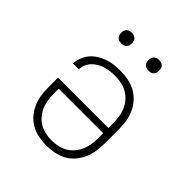

<svg xmlns="http://www.w3.org/2000/svg" viewBox="-197 -853 995 995"><g transform="rotate(45 300.0 -355.5)"><path d="M300 8Q272 8 243.5 2.5Q215 -3 190 -16.5Q165 -30 146 -51.5Q127 -73 115 -99Q103 -125 98.5 -153.5Q94 -182 94 -210V-284H463V-320Q463 -343 459.5 -366Q456 -389 447 -410Q438 -431 422.5 -449Q407 -467 387 -478.5Q367 -490 344.5 -495Q322 -500 298 -500Q281 -500 263 -498Q245 -496 228 -491Q211 -486 195 -477Q179 -468 166.5 -455Q154 -442 147 -425.5Q140 -409 139 -391H96Q98 -414 106.5 -436Q115 -458 130 -475.5Q145 -493 165 -505.5Q185 -518 207 -525.5Q229 -533 252 -535.5Q275 -538 298 -538Q327 -538 355.5 -532.5Q384 -527 409 -513.5Q434 -500 453.5 -478.5Q473 -457 485 -431Q497 -405 501.5 -377Q506 -349 506 -320V-210Q506 -182 501.5 -153.5Q497 -125 485 -99Q473 -73 454 -51.5Q435 -30 410 -16.5Q385 -3 356.5 2.5Q328 8 300 8ZM300 -30Q323 -30 346 -35Q369 -40 388.5 -51.5Q408 -63 423 -81Q438 -99 447 -120Q456 -141 459.5 -164Q463 -187 463 -210V-246H137V-210Q137 -187 140.5 -164Q144 -141 153 -120Q162 -99 177 -81Q192 -63 211.5 -51.5Q231 -40 254 -35Q277 -30 300 -30ZM400 -641Q392 -641 384.5 -643Q377 -645 371 -651Q365 -657 363 -664.5Q361 -672 361 -680Q361 -688 363 -695.5Q365 -703 371 -709Q377 -715 384.5 -717Q392 -719 400 -719Q408 -719 415.5 -717Q423 -715 429 -709Q435 -703 437 -695.5Q439 -688 439 -680Q439 -672 437 -664.5Q435 -657 429 -651Q423 -645 415.5 -643Q408 -641 400 -641ZM200 -641Q192 -641 184.5 -643Q177 -645 171 -651Q165 -657 163 -664.5Q161 -672 161 -680Q161 -688 163 -695.5Q165 -703 171 -709Q177 -715 184.5 -717Q192 -719 200 -719Q208 -719 215.5 -717Q223 -715 229 -709Q235 -703 237 -695.5Q239 -688 239 -680Q239 -672 237 -664.5Q235 -657 229 -651Q223 -645 215.5 -643Q208 -641 200 -641Z"/></g></svg>

Font: Iosevka Slab XLtEx
Style: Regular
Weight: 200
Width: 7
Monospace: yes
Designer: Belleve Invis
Foundry: Belleve Invis
Version: Version 11.1.0; ttfautohint (v1.8.3)